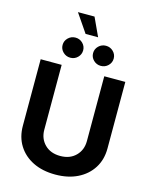

<svg xmlns="http://www.w3.org/2000/svg" viewBox="-156 -1205 1045 1316"><g transform="rotate(15 366.0 -547.0)"><path d="M366.2 10.3Q275.4 10.3 208 -22.9Q140.6 -56.2 103.3 -116Q65.9 -175.8 65.9 -255.4V-727.5H214.8V-267.6Q214.8 -204.1 256.1 -162.8Q297.4 -121.6 366.2 -121.6Q434.6 -121.6 475.8 -162.8Q517.1 -204.1 517.1 -267.6V-727.5H666.5V-255.4Q666.5 -175.8 628.7 -116Q590.8 -56.2 523.4 -22.9Q456.1 10.3 366.2 10.3ZM258.8 -790Q228.5 -790 207 -811Q185.5 -832 185.5 -861.3Q185.5 -890.6 207 -911.6Q228.5 -932.6 258.8 -932.6Q289.1 -932.6 310.3 -911.6Q331.5 -890.6 331.5 -861.3Q331.5 -832 310.3 -811Q289.1 -790 258.8 -790ZM475.1 -790Q444.8 -790 423.3 -811Q401.9 -832 401.9 -861.3Q401.9 -890.6 423.3 -911.6Q444.8 -932.6 475.1 -932.6Q505.4 -932.6 526.9 -911.6Q548.3 -890.6 548.3 -861.3Q548.3 -832 526.9 -811Q505.4 -790 475.1 -790ZM318.4 -974.6 229 -1105.5H346.7L407.2 -974.6Z"/></g></svg>

Font: Inter
Style: Bold
Weight: 700
Designer: Rasmus Andersson
Foundry: rsms
Version: Version 4.001;git-9221beed3